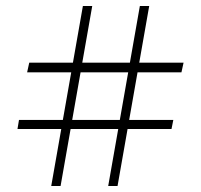

<svg xmlns="http://www.w3.org/2000/svg" viewBox="-20 -619 666 637"><path d="M339 -2 444 -599H475L370 -2ZM38 -191 43 -221H555L549 -191ZM150 -2 255 -599H286L181 -2ZM70 -379 77 -411H589L582 -379Z"/></svg>

Font: Piazzolla Thin Thin
Style: Regular
Weight: 250
Version: Version 2.005